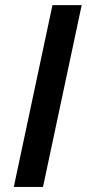

<svg xmlns="http://www.w3.org/2000/svg" viewBox="-20 -734 341 754"><path d="M34.2 0 186 -713.9H300.8L148.9 0Z"/></svg>

Font: TypoPRO Open Sans
Style: Italic
Weight: 600
Italic angle: -12°
Foundry: Ascender Corporation
Version: Version 1.10